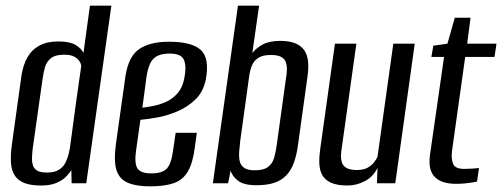

<svg xmlns="http://www.w3.org/2000/svg" viewBox="-20 -650 1781 681"><path d="M126 8Q90 8 67.5 -0.5Q45 -9 33 -26.5Q21 -44 19 -71.5Q17 -99 22 -136L56 -381Q62 -420 77.5 -447Q93 -474 120 -488.5Q147 -503 187 -503Q227 -503 247.5 -491Q268 -479 276 -462L299 -630H375L286 0H234L233 -47Q226 -35 213.5 -22.5Q201 -10 179.5 -1Q158 8 126 8ZM147 -38Q172 -38 187.5 -47Q203 -56 211 -71Q219 -86 223.5 -104Q228 -122 230 -140Q239 -209 248.5 -278Q258 -347 268 -415Q268 -423 262 -432.5Q256 -442 243.5 -449Q231 -456 208 -456Q176 -456 160.5 -443.5Q145 -431 139.5 -411.5Q134 -392 131 -370L96 -123Q94 -106 93.5 -90.5Q93 -75 97 -63Q101 -51 112.5 -44.5Q124 -38 147 -38Z M512 11Q464 11 434 -1.5Q404 -14 393.5 -45.5Q383 -77 391 -138L425 -380Q436 -451 474.5 -476.5Q513 -502 579 -502Q661 -502 692.5 -472.5Q724 -443 710 -368Q701 -324 673 -297Q645 -270 608 -254.5Q571 -239 535.5 -233Q500 -227 478 -225L463 -119Q456 -72 467 -53.5Q478 -35 517 -35Q556 -35 572 -52.5Q588 -70 594 -117L603 -179H678L671 -127Q664 -72 646.5 -42Q629 -12 596.5 -0.5Q564 11 512 11ZM485 -268Q502 -270 525 -274.5Q548 -279 570.5 -289.5Q593 -300 610 -319.5Q627 -339 633 -369Q642 -410 633.5 -435Q625 -460 582 -460Q543 -460 524.5 -442Q506 -424 499 -373Z M890 7Q844 7 823.5 -9.5Q803 -26 798 -45L789 0H735L824 -630H899L875 -462Q888 -479 911.5 -492Q935 -505 974 -505Q1006 -505 1027 -496.5Q1048 -488 1059 -472Q1070 -456 1072.5 -433Q1075 -410 1071 -381L1037 -136Q1032 -99 1022 -72Q1012 -45 995 -27.5Q978 -10 952.5 -1.5Q927 7 890 7ZM883 -46Q916 -46 931.5 -58.5Q947 -71 952.5 -91Q958 -111 961 -132L994 -370Q997 -386 997.5 -401.5Q998 -417 994 -429Q990 -441 977.5 -448Q965 -455 941 -455Q912 -455 896.5 -445Q881 -435 874 -418.5Q867 -402 864 -381L832 -150Q830 -132 828.5 -113.5Q827 -95 830 -79.5Q833 -64 845.5 -55Q858 -46 883 -46Z M1213 8Q1175 8 1153 -2.5Q1131 -13 1122 -31Q1113 -49 1112.5 -72.5Q1112 -96 1116 -123L1168 -495H1244L1193 -131Q1190 -115 1189.5 -100Q1189 -85 1193 -73Q1197 -61 1209.5 -54Q1222 -47 1246 -47Q1269 -47 1283.5 -55Q1298 -63 1306.5 -74Q1315 -85 1319 -94L1375 -495H1451L1382 0H1317L1319 -55Q1304 -23 1274 -7.5Q1244 8 1213 8Z M1597 2Q1575 2 1556.5 -3Q1538 -8 1525 -19.5Q1512 -31 1506.5 -50.5Q1501 -70 1505 -100L1555 -448H1510L1517 -488L1567 -495L1593 -587H1649L1637 -495H1741L1734 -448H1630L1583 -113Q1580 -87 1587 -69Q1594 -51 1626 -51Q1639 -51 1656 -52Q1673 -53 1679 -54L1672 -6Q1668 -5 1656.5 -3Q1645 -1 1629.5 0.5Q1614 2 1597 2Z"/></svg>

Font: Alumni Sans Thin Medium
Style: Italic
Weight: 500
Italic angle: -8°
Version: Version 1.016